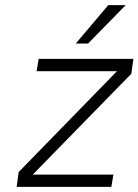

<svg xmlns="http://www.w3.org/2000/svg" viewBox="-20 -730 541 750"><path d="M471 -710 324 -560H276L403 -710ZM131 -500H501L493 -442L108 -48H423L415 0H45L53 -58L437 -452H123Z"/></svg>

Font: Overused Grotesk Light
Style: Italic
Weight: 300
Italic angle: -10°
Version: Version 0.003